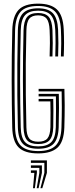

<svg xmlns="http://www.w3.org/2000/svg" viewBox="-20 -827 407 1044"><path d="M187.8 7.2Q114.2 7.2 81.4 -25.5Q48.5 -58.2 46.5 -133.8Q43.8 -261.8 43.5 -391Q43.2 -520.2 46.8 -663.5Q48.8 -738.2 80.6 -772.8Q112.5 -807.2 187.2 -807.2Q255.8 -807.2 289.2 -775.8Q322.8 -744.2 326.5 -667.5Q328.2 -630.8 328.2 -594.1Q328.2 -557.5 326.5 -520H311.2Q312.8 -552.2 312.9 -589.1Q313 -626 311.2 -666.5Q307.8 -736.2 278.4 -765.4Q249 -794.5 187.2 -794.5Q120 -794.5 92 -763Q64 -731.5 62 -663Q59 -527.5 58.9 -398.4Q58.8 -269.2 62 -133.8Q63.5 -62.8 93.9 -34.1Q124.2 -5.5 187.8 -5.5Q252 -5.5 282 -34.8Q312 -64 314.2 -133.8Q316.2 -195.2 316.2 -244.6Q316.2 -294 315.2 -330.2H190V-343.8H330.2Q331.5 -307 331.8 -255.8Q332 -204.5 329.8 -133Q327 -55.5 292.5 -24.1Q258 7.2 187.8 7.2ZM187.8 -18.2Q130.2 -18.2 104.6 -44.8Q79 -71.2 77.2 -134Q75 -223.8 74.2 -308.6Q73.5 -393.5 74.2 -480.1Q75 -566.8 77.2 -662.5Q79 -728 105 -754.9Q131 -781.8 187.2 -781.8Q242.2 -781.8 267.5 -755.1Q292.8 -728.5 295.8 -665.8Q297.5 -626.8 297.5 -591.5Q297.5 -556.2 296 -520H280.5Q282 -556 282.1 -591.2Q282.2 -626.5 280.5 -664.8Q277.8 -722.2 255.8 -745.6Q233.8 -769 187.2 -769Q139.2 -769 116.8 -745Q94.2 -721 92.8 -662Q89 -517.8 89.2 -392.6Q89.5 -267.5 92.8 -134.5Q94 -78.5 115.9 -54.8Q137.8 -31 187.8 -31Q236.5 -31 259.1 -54.4Q281.8 -77.8 283.5 -135Q284.5 -179.2 284.5 -225.9Q284.5 -272.5 284 -303H190V-316.5H299.8Q300.8 -284.8 300.8 -240.9Q300.8 -197 299 -134.2Q296.8 -72 271.2 -45.1Q245.8 -18.2 187.8 -18.2ZM187.8 -43.8Q145.5 -43.8 127.4 -64.5Q109.2 -85.2 108 -135Q104.8 -269.2 104.6 -394.5Q104.5 -519.8 108 -661.5Q109.5 -713 127.4 -734.6Q145.2 -756.2 187.2 -756.2Q226.8 -756.2 244.8 -735.5Q262.8 -714.8 265.2 -664Q266.8 -626.2 266.8 -592.4Q266.8 -558.5 265.2 -520H249.8Q251.2 -558.8 251.4 -592Q251.5 -625.2 249.8 -662.8Q247.8 -708 233.5 -725.8Q219.2 -743.5 187.2 -743.5Q153.8 -743.5 139.1 -725.2Q124.5 -707 123.5 -661.2Q121 -567.8 120.2 -482.4Q119.5 -397 120.4 -312.2Q121.2 -227.5 123.5 -135.2Q124.5 -92 138.9 -74.2Q153.2 -56.5 187.8 -56.5Q222.8 -56.5 237.8 -74.2Q252.8 -92 254.2 -136.2Q255.2 -177.5 254.8 -214.8Q254.2 -252 253.8 -275.8H190V-289.2H269.5Q270 -265.8 270.4 -225.9Q270.8 -186 269.5 -135.5Q268 -85.2 249.1 -64.5Q230.2 -43.8 187.8 -43.8ZM199.8 196.5 221.2 113V58.5H148V45H235V113L210 196.5ZM179.5 196.5 194 113V85.8H148V72.2H207.8V113L189.8 196.5ZM159.5 196.5 166.8 113H148V99.5H180.5V113L169.5 196.5Z"/></svg>

Font: Big Shoulders Inline Display Medium
Style: Regular
Weight: 500
Designer: Patric King
Foundry: XO Type Co
Version: Version 1.000